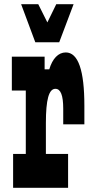

<svg xmlns="http://www.w3.org/2000/svg" viewBox="-20 -888 440 908"><path d="M246 -868 204 -782 161 -868H80L147 -688H260L328 -868ZM36 -460H102V-160H42V0H302V-160H197V-306C197 -417 211 -468 242 -468C267 -468 279 -437 279 -374V-300H379V-388C379 -555 350 -640 291 -640C256 -640 228 -611 213 -560H191V-620H36Z"/></svg>

Font: Yard Headline
Style: Regular
Weight: 400
Monospace: yes
Designer: Roman Shamin
Foundry: Evil Martians
Version: Version 1.000